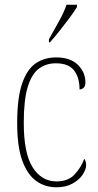

<svg xmlns="http://www.w3.org/2000/svg" viewBox="-20 -786 417 816"><path d="M220 10Q172 10 134.5 -16.5Q97 -43 75 -102.5Q53 -162 53 -263Q53 -370 74 -431Q95 -492 132 -517Q169 -542 219 -542Q279 -542 311 -510.5Q343 -479 343 -436Q343 -420 335.5 -413Q328 -406 318 -406Q318 -457 294.5 -487Q271 -517 217 -517Q176 -517 145.5 -494.5Q115 -472 98 -417Q81 -362 81 -264Q81 -134 119 -74.5Q157 -15 220 -15Q270 -15 297.5 -45Q325 -75 338 -111Q346 -102 346 -84Q346 -66 331.5 -44Q317 -22 288.5 -6Q260 10 220 10ZM188 -619Q210 -659 230.5 -695.5Q251 -732 263 -766H307V-756Q297 -739 277 -712Q257 -685 234.5 -656.5Q212 -628 192 -606H188Z"/></svg>

Font: Noto Serif Tamil Condensed Thin
Style: Italic
Weight: 100
Width: 3
Italic angle: -12°
Designer: Indian Type Foundry, Tom Grace, and the Monotype Design Team
Foundry: Monotype Imaging Inc.
Version: Version 2.003; ttfautohint (v1.8.4.7-5d5b)